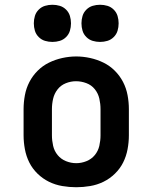

<svg xmlns="http://www.w3.org/2000/svg" viewBox="-20 -778 640 806"><path d="M300 8Q271 8 241.5 3Q212 -2 185.5 -15Q159 -28 137.5 -49Q116 -70 103 -96Q90 -122 84.5 -151.5Q79 -181 79 -210V-320Q79 -349 84.5 -378.5Q90 -408 103.5 -434Q117 -460 138 -481Q159 -502 185.5 -515Q212 -528 241.5 -534.5Q271 -541 300 -541Q329 -541 358.5 -534.5Q388 -528 414.5 -515Q441 -502 462 -481Q483 -460 496.5 -434Q510 -408 515.5 -378.5Q521 -349 521 -320V-210Q521 -181 515.5 -151.5Q510 -122 497 -96Q484 -70 462.5 -49Q441 -28 414.5 -15Q388 -2 358.5 3Q329 8 300 8ZM300 -93Q322 -93 343 -101.5Q364 -110 378 -127Q392 -144 397 -166Q402 -188 402 -210V-320Q402 -342 397 -364Q392 -386 378 -403.5Q364 -421 342.5 -429Q321 -437 299 -437Q277 -437 256 -428.5Q235 -420 221.5 -402.5Q208 -385 203 -363.5Q198 -342 198 -320V-210Q198 -188 203 -166Q208 -144 222 -127Q236 -110 257 -101.5Q278 -93 300 -93ZM400 -602Q384 -602 369 -606.5Q354 -611 342.5 -622.5Q331 -634 326.5 -649Q322 -664 322 -680Q322 -696 326.5 -711Q331 -726 342.5 -737.5Q354 -749 369 -753.5Q384 -758 400 -758Q416 -758 431 -753.5Q446 -749 457.5 -737.5Q469 -726 473.5 -711Q478 -696 478 -680Q478 -664 473.5 -649Q469 -634 457.5 -622.5Q446 -611 431 -606.5Q416 -602 400 -602ZM200 -602Q184 -602 169 -606.5Q154 -611 142.5 -622.5Q131 -634 126.5 -649Q122 -664 122 -680Q122 -696 126.5 -711Q131 -726 142.5 -737.5Q154 -749 169 -753.5Q184 -758 200 -758Q216 -758 231 -753.5Q246 -749 257.5 -737.5Q269 -726 273.5 -711Q278 -696 278 -680Q278 -664 273.5 -649Q269 -634 257.5 -622.5Q246 -611 231 -606.5Q216 -602 200 -602Z"/></svg>

Font: Iosevka Curly Slab Extended
Style: Bold
Weight: 700
Width: 7
Monospace: yes
Designer: Belleve Invis
Foundry: Belleve Invis
Version: Version 11.1.0; ttfautohint (v1.8.3)